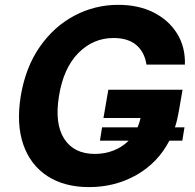

<svg xmlns="http://www.w3.org/2000/svg" viewBox="-20 -757 801 787"><path d="M736.2 -235.1 727.3 -180.4H674.4Q627.1 -89.8 539.8 -40Q452.4 9.9 345.2 9.9Q243.6 9.9 174.2 -35.3Q104.8 -80.6 75.6 -164.2Q46.5 -247.9 65 -362.9Q84.5 -480.8 142.8 -564.6Q201 -648.4 285 -692.8Q369 -737.2 464.8 -737.2Q547.2 -737.2 609.4 -706Q671.5 -674.7 705.8 -619.5Q740.1 -564.3 737.9 -492.2H580.3Q572.8 -543.3 538.9 -572.3Q505 -601.2 445.3 -601.2Q361.9 -601.2 301.1 -539.6Q240.4 -478 221.9 -364.3Q203.1 -250.4 243.1 -188.2Q283 -126.1 368.6 -126.1Q409.1 -126.1 445 -139.9Q480.8 -153.8 507.5 -180.4H389.6L398.4 -235.1H544Q551.8 -253.2 556.1 -273.4H404.1L424 -389.2H728.3L712.4 -297.6Q707 -265.3 697.1 -235.1Z"/></svg>

Font: Inter UI
Style: Bold Italic
Weight: 700
Italic angle: 9.39999°
Designer: Rasmus Andersson
Foundry: rsms
Version: 3.2;8d6f07862